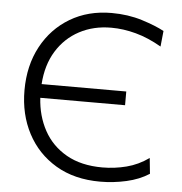

<svg xmlns="http://www.w3.org/2000/svg" viewBox="-52 -776 792 836"><g transform="rotate(5 343.5 -358.0)"><path d="M416 10Q303.5 10 222.2 -38.2Q141 -86.5 97.2 -169.8Q53.5 -253 53.5 -358Q53.5 -466 98 -549Q142.5 -632 221.2 -679Q300 -726 402.5 -726Q474.5 -726 536 -706.8Q597.5 -687.5 634 -667.5L627 -599Q569 -632.5 514.2 -647.2Q459.5 -662 406.5 -662Q329 -662 267.5 -629.2Q206 -596.5 168.5 -535.8Q131 -475 125.5 -391H495.5V-331H125Q129.5 -252.5 164 -189.2Q198.5 -126 263 -89.2Q327.5 -52.5 420.5 -52.5Q474 -52.5 525.5 -65.8Q577 -79 622.5 -111.5L629.5 -43Q587 -15.5 530.5 -2.8Q474 10 416 10Z"/></g></svg>

Font: Commissioner Light
Style: Regular
Weight: 300
Designer: Kostas Bartsokas
Foundry: Kostas Bartsokas
Version: Version 1.000; ttfautohint (v1.8.3)